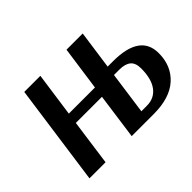

<svg xmlns="http://www.w3.org/2000/svg" viewBox="-124 -907 1164 1164"><g transform="rotate(-45 458.0 -325.0)"><path d="M480 -296H256L215 0H77L168 -650H306L266 -366H490L530 -650H669L634 -401H680Q911 -401 911 -240Q911 -131 838.5 -65.5Q766 0 628 0H439ZM625 -338 587 -65H634Q698 -65 734 -112.5Q770 -160 770 -250Q770 -297 745 -317.5Q720 -338 671 -338Z"/></g></svg>

Font: Arsenal
Style: Bold Italic
Weight: 700
Italic angle: -9.10001°
Designer: Andrij Shevchenko
Foundry: Stairsfor
Version: Version 2.001;PS 002.001;hotconv 1.0.88;makeotf.lib2.5.64775